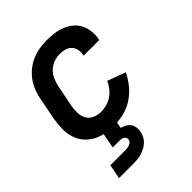

<svg xmlns="http://www.w3.org/2000/svg" viewBox="-217 -653 984 984"><g transform="rotate(-45 275.0 -161.0)"><path d="M237 12Q204 12 173 6.5Q142 1 115.5 -13.5Q89 -28 69.5 -51.5Q50 -75 41.5 -104.5Q33 -134 33.5 -166.5Q34 -199 40 -231L63 -351Q68 -377 78 -403Q88 -429 104.5 -452Q121 -475 143.5 -493Q166 -511 191.5 -522Q217 -533 244 -537.5Q271 -542 297 -542Q324 -542 351 -538.5Q378 -535 402 -525.5Q426 -516 446 -500Q466 -484 477.5 -462Q489 -440 492.5 -413Q496 -386 491 -359L489 -352H376L377 -356Q381 -374 377.5 -392Q374 -410 362 -422.5Q350 -435 332.5 -440Q315 -445 297 -445Q275 -445 253 -437.5Q231 -430 214 -413.5Q197 -397 187.5 -375.5Q178 -354 174 -333L150 -213Q146 -189 147 -165Q148 -141 159.5 -122Q171 -103 192 -94Q213 -85 237 -85Q257 -85 277.5 -90.5Q298 -96 316.5 -108.5Q335 -121 348.5 -138.5Q362 -156 371 -175L469 -139Q453 -106 429 -76.5Q405 -47 374 -26.5Q343 -6 307 3Q271 12 237 12ZM61 220 76 142H184Q191 142 199 141Q207 140 214.5 137.5Q222 135 228 129.5Q234 124 235 116Q237 108 233.5 101.5Q230 95 224 91.5Q218 88 210.5 87Q203 86 195 86H149L182 -85H274L249 44Q263 48 276 55Q289 62 297 73Q305 84 307.5 99Q310 114 307 130Q304 144 297.5 157.5Q291 171 279.5 182Q268 193 254 200.5Q240 208 226 212.5Q212 217 197.5 218.5Q183 220 169 220Z"/></g></svg>

Font: Lode Term
Style: Bold Italic
Weight: 700
Italic angle: -11°
Monospace: yes
Designer: Belleve Invis
Foundry: Belleve Invis
Version: Version 29.2.0